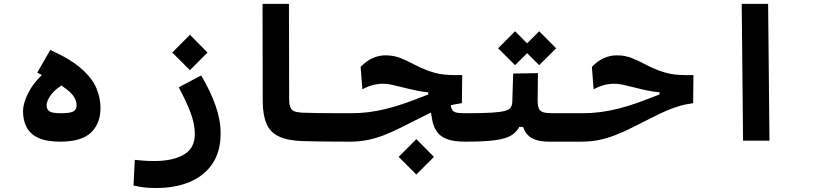

<svg xmlns="http://www.w3.org/2000/svg" viewBox="-20 -713 4142 973"><path d="M285.6 4.9Q215.3 4.9 173.8 -14.6Q132.3 -34.2 114.5 -68.8Q96.7 -103.5 96.7 -148.4Q96.7 -195.8 131.6 -257.3Q166.5 -318.8 255.4 -387.2L311.5 -292Q260.7 -263.2 238.5 -232.9Q216.3 -202.6 216.3 -179.2Q216.3 -158.2 230.7 -148.7Q245.1 -139.2 289.6 -139.2Q333.5 -139.2 350.8 -147.7Q368.2 -156.2 368.2 -179.2Q368.2 -201.7 353.3 -224.6Q338.4 -247.6 295.7 -276.4Q252.9 -305.2 168.5 -344.7L234.9 -460Q338.4 -413.1 393.3 -364.3Q448.2 -315.4 468.8 -265.6Q489.3 -215.8 489.3 -165.5Q489.3 -87.4 441.2 -41.3Q393.1 4.9 285.6 4.9Z M772.5 239.7Q733.4 239.7 708.7 236.6Q684.1 233.4 656.7 227.1L663.1 97.2Q690.9 99.6 710.4 101.3Q730 103 762.7 103Q856.4 103 911.9 70.6Q967.3 38.1 967.3 -34.2Q967.3 -83.5 946.5 -139.9Q925.8 -196.3 885.7 -270.5L999.5 -330.6Q1046.4 -252 1072.3 -178Q1098.1 -104 1098.1 -38.1Q1098.1 55.2 1056.4 116.9Q1014.6 178.7 941.2 209.2Q867.7 239.7 772.5 239.7ZM942.4 -357.4 853 -446.8 942.4 -536.6 1031.7 -446.8Z M1752 4.9Q1718.8 4.9 1677 4.6Q1635.3 4.4 1592.5 3.7Q1549.8 2.9 1513.7 2Q1438.5 -0.5 1394.3 -21Q1350.1 -41.5 1331.1 -84.7Q1312 -127.9 1311.5 -198.2L1310.5 -693.4H1444.3L1445.3 -215.3Q1445.3 -186 1450.9 -170.7Q1456.5 -155.3 1470.5 -149.4Q1484.4 -143.6 1509.8 -142.1Q1542.5 -140.6 1585.7 -140.1Q1628.9 -139.6 1674.1 -139.4Q1719.2 -139.2 1757.8 -139.2Q1774.9 -139.2 1783.4 -117.7Q1792 -96.2 1792 -63.5Q1792 -38.6 1782.7 -16.8Q1773.4 4.9 1752 4.9Z M2337.9 4.9Q2281.7 4.9 2248 -7.1Q2214.4 -19 2196.5 -42.5Q2178.7 -65.9 2171.4 -99.9Q2164.1 -133.8 2160.2 -177.7L2261.2 -209.5Q2262.7 -185.1 2265.9 -170.9Q2269 -156.7 2277.1 -149.9Q2285.2 -143.1 2301 -141.1Q2316.9 -139.2 2343.8 -139.2Q2356.4 -139.2 2364.5 -127Q2372.6 -114.7 2376.5 -97.9Q2380.4 -81.1 2380.4 -65.9Q2380.4 -24.4 2367.9 -9.8Q2355.5 4.9 2337.9 4.9ZM1752 4.9Q1739.3 4.9 1731.4 -12.9Q1723.6 -30.8 1723.6 -72.3Q1723.6 -111.3 1733.4 -125.2Q1743.2 -139.2 1759.3 -139.2Q1804.7 -139.2 1849.4 -144.8Q1894 -150.4 1942.4 -162.6Q1990.7 -174.8 2046.9 -194.8Q2080.6 -207 2108.2 -218Q2135.7 -229 2161.6 -238.5Q2187.5 -248 2214.8 -255.4L2216.3 -224.6L2150.4 -218.8V-245.1Q2121.6 -247.6 2088.9 -254.4Q2056.2 -261.2 2019.5 -270.5Q1985.4 -279.3 1963.1 -283.9Q1940.9 -288.6 1921.9 -288.6Q1895 -288.6 1868.7 -281.7Q1842.3 -274.9 1816.4 -260.3L1807.6 -374Q1836.4 -404.3 1868.2 -418.5Q1899.9 -432.6 1934.1 -432.6Q1975.1 -432.6 2010 -418.7Q2044.9 -404.8 2078.6 -386.5Q2112.3 -368.2 2149.9 -354.5Q2179.7 -343.8 2205.6 -338.9Q2231.4 -334 2259.3 -333Q2287.1 -332 2322.3 -332.5L2320.8 -190.4Q2279.8 -184.6 2246.3 -174.3Q2212.9 -164.1 2181.4 -150.1Q2149.9 -136.2 2114.7 -118.2Q2057.6 -89.4 2011.7 -66.4Q1965.8 -43.5 1924.8 -27.6Q1883.8 -11.7 1842 -3.4Q1800.3 4.9 1752 4.9ZM2089.8 171.4 2000.5 82 2089.8 -7.8 2179.2 82Z M2337.9 4.9 2343.8 -139.2Q2424.8 -139.2 2471.7 -142.1Q2518.6 -145 2540.5 -151.6Q2562.5 -158.2 2569.1 -169.7Q2575.7 -181.2 2576.2 -198.7L2580.6 -340.3L2706.1 -342.3L2704.6 -206.5Q2704.6 -178.2 2699.2 -153.1Q2693.8 -127.9 2683.6 -107.2Q2673.3 -86.4 2658.2 -69.8H2611.8Q2596.7 -42.5 2569.6 -26.1Q2542.5 -9.8 2488.5 -2.4Q2434.6 4.9 2337.9 4.9ZM2923.8 4.9Q2901.9 4.9 2870.6 4.9Q2839.4 4.9 2810.3 4.9Q2781.2 4.9 2765.1 4.9Q2717.8 4.9 2688.7 -6.6Q2659.7 -18.1 2644.3 -42Q2628.9 -65.9 2621.6 -102.1L2704.6 -206.5Q2704.6 -178.2 2710.4 -163.6Q2716.3 -148.9 2733.6 -144Q2751 -139.2 2786.1 -139.2Q2818.4 -139.2 2854 -139.2Q2889.6 -139.2 2929.7 -139.2Q2948.2 -139.2 2957.3 -124Q2966.3 -108.9 2966.3 -75.7Q2966.3 -34.2 2953.9 -14.6Q2941.4 4.9 2923.8 4.9ZM2712.4 -382.8 2626.5 -468.3 2712.4 -554.7 2798.3 -468.3ZM2590.3 -382.8 2504.4 -468.3 2590.3 -554.7 2676.3 -468.3Z M2923.8 4.9Q2911.1 4.9 2903.3 -12.9Q2895.5 -30.8 2895.5 -72.3Q2895.5 -111.3 2905.3 -125.2Q2915 -139.2 2931.2 -139.2Q2976.6 -139.2 3021.2 -144.8Q3065.9 -150.4 3114.3 -162.6Q3162.6 -174.8 3218.8 -194.8Q3252.4 -207 3280 -218Q3307.6 -229 3333.5 -238.5Q3359.4 -248 3386.7 -255.4L3388.2 -224.6L3322.3 -218.8V-245.1Q3293.5 -247.6 3260.7 -254.4Q3228 -261.2 3191.4 -270.5Q3157.2 -279.3 3135 -283.9Q3112.8 -288.6 3093.8 -288.6Q3066.9 -288.6 3040.5 -281.7Q3014.2 -274.9 2988.3 -260.3L2979.5 -374Q3008.3 -404.3 3040 -418.5Q3071.8 -432.6 3106 -432.6Q3147 -432.6 3181.9 -418.7Q3216.8 -404.8 3250.5 -386.5Q3284.2 -368.2 3321.8 -354.5Q3351.6 -343.8 3377.4 -338.9Q3403.3 -334 3431.2 -333Q3459 -332 3494.1 -332.5L3492.7 -190.4Q3451.7 -184.6 3418.2 -174.3Q3384.8 -164.1 3353.3 -150.1Q3321.8 -136.2 3286.6 -118.2Q3229.5 -89.4 3183.6 -66.4Q3137.7 -43.5 3096.7 -27.6Q3055.7 -11.7 3013.9 -3.4Q2972.2 4.9 2923.8 4.9Z M3745.6 0 3738.8 -693.4H3872.6L3879.4 0Z"/></svg>

Font: Cascadia Mono
Style: Regular
Weight: 400
Monospace: yes
Designer: Aaron Bell
Foundry: Saja Typeworks
Version: Version 2404.023